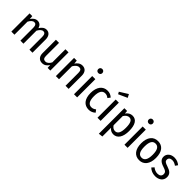

<svg xmlns="http://www.w3.org/2000/svg" viewBox="294 -2438 4243 4243"><g transform="rotate(45 2415.5 -316.0)"><path d="M610 -582C543 -582 494 -539 456 -478C436 -544 391 -582 329 -582C264 -582 215 -542 178 -485L171 -569H86V0H183V-407C215 -467 253 -507 301 -507C342 -507 369 -478 369 -402V0H464V-407C498 -467 535 -507 583 -507C624 -507 651 -478 651 -402V0H746V-414C746 -516 693 -582 610 -582Z M1304 -569H1207V-159C1177 -103 1138 -63 1083 -63C1032 -63 1007 -93 1007 -159V-569H910V-150C910 -50 965 14 1056 14C1128 14 1178 -23 1215 -85L1220 0H1304Z M1731 -582C1659 -582 1608 -542 1570 -483L1562 -569H1477V0H1575V-404C1611 -465 1651 -505 1705 -505C1753 -505 1779 -477 1779 -402V0H1876V-414C1876 -517 1823 -582 1731 -582Z M2093 -837C2054 -837 2029 -809 2029 -772C2029 -737 2054 -710 2093 -710C2132 -710 2157 -737 2157 -772C2157 -809 2132 -837 2093 -837ZM2142 -569H2044V0H2142Z M2513 -582C2373 -582 2282 -468 2282 -280C2282 -87 2372 14 2514 14C2576 14 2628 -10 2671 -50L2626 -109C2591 -82 2561 -67 2517 -67C2439 -67 2386 -125 2386 -281C2386 -438 2437 -503 2518 -503C2561 -503 2592 -489 2625 -462L2670 -521C2623 -564 2575 -582 2513 -582Z M2899 -861 2705 -740 2733 -689 2940 -783ZM2876 -569H2778V0H2876Z M3296 -582C3231 -582 3179 -550 3141 -494L3135 -569H3049V229L3147 217V-55C3179 -12 3225 14 3283 14C3411 14 3481 -104 3481 -286C3481 -473 3421 -582 3296 -582ZM3260 -64C3212 -64 3175 -91 3147 -134V-420C3176 -467 3215 -505 3270 -505C3342 -505 3380 -443 3380 -285C3380 -130 3336 -64 3260 -64Z M3670 -837C3631 -837 3606 -809 3606 -772C3606 -737 3631 -710 3670 -710C3709 -710 3734 -737 3734 -772C3734 -809 3709 -837 3670 -837ZM3719 -569H3621V0H3719Z M4091 -582C3946 -582 3859 -472 3859 -284C3859 -97 3945 14 4090 14C4235 14 4321 -100 4321 -285C4321 -478 4236 -582 4091 -582ZM4091 -504C4173 -504 4220 -440 4220 -285C4220 -130 4173 -64 4090 -64C4007 -64 3962 -130 3962 -284C3962 -440 4008 -504 4091 -504Z M4605 -582C4495 -582 4418 -514 4418 -424C4418 -347 4462 -299 4571 -264C4670 -232 4695 -210 4695 -151C4695 -94 4653 -62 4589 -62C4532 -62 4486 -83 4445 -117L4396 -63C4442 -18 4506 14 4591 14C4702 14 4795 -46 4795 -158C4795 -253 4739 -297 4631 -332C4543 -360 4516 -381 4516 -429C4516 -477 4552 -507 4610 -507C4658 -507 4696 -490 4739 -460L4780 -517C4732 -558 4677 -582 4605 -582Z"/></g></svg>

Font: Glow Sans SC Condensed Medium
Style: Regular
Weight: 600
Width: 3
Designer: Ryoko NISHIZUKA (kana, bopomofo & ideographs); Paul D. Hunt (Latin, Greek & Cyrillic); Sandoll Communications, Soo-young
Version: Version 0.93